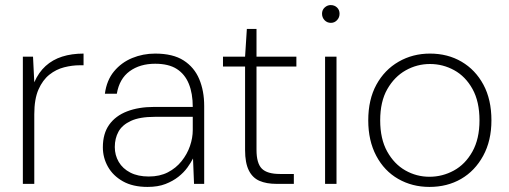

<svg xmlns="http://www.w3.org/2000/svg" viewBox="-20 -724 2003 756"><path d="M70 0V-501H110L115 -400Q132 -439 159.5 -464Q187 -489 224.5 -501Q262 -513 309 -513V-467H294Q264 -467 232.5 -459Q201 -451 174.5 -430Q148 -409 131.5 -371.5Q115 -334 115 -274V0Z M561 12Q503 12 464 -10Q425 -32 405 -67.5Q385 -103 385 -144Q385 -198 410 -233Q435 -268 480.5 -285.5Q526 -303 587 -303H739Q739 -356 723.5 -394Q708 -432 676 -452.5Q644 -473 591 -473Q531 -473 490.5 -443.5Q450 -414 440 -355H393Q400 -408 429 -443Q458 -478 500.5 -495.5Q543 -513 591 -513Q661 -513 703 -486Q745 -459 764.5 -412.5Q784 -366 784 -307V0H744L740 -100Q732 -84 718 -64.5Q704 -45 682.5 -28Q661 -11 631.5 0.5Q602 12 561 12ZM566 -29Q609 -29 641 -45.5Q673 -62 695 -89.5Q717 -117 728 -149Q739 -181 739 -212V-264H590Q530 -264 495.5 -248Q461 -232 446.5 -205.5Q432 -179 432 -145Q432 -113 447.5 -86.5Q463 -60 493 -44.5Q523 -29 566 -29Z M1069 0Q1029 0 1001.5 -12Q974 -24 959.5 -53.5Q945 -83 945 -133V-462H858V-501H945L952 -610H990V-501H1147V-462H990V-134Q990 -81 1011 -60Q1032 -39 1082 -39H1137V0Z M1260 0V-501H1305V0ZM1283 -634Q1268 -634 1258 -644.5Q1248 -655 1248 -670Q1248 -685 1258.5 -694.5Q1269 -704 1282 -704Q1297 -704 1307 -694.5Q1317 -685 1317 -670Q1317 -655 1307 -644.5Q1297 -634 1283 -634Z M1671 12Q1603 12 1548 -19.5Q1493 -51 1461.5 -110.5Q1430 -170 1430 -250Q1430 -332 1462 -390.5Q1494 -449 1549.5 -481Q1605 -513 1673 -513Q1743 -513 1797.5 -481Q1852 -449 1883.5 -390.5Q1915 -332 1915 -250Q1915 -170 1882.5 -110.5Q1850 -51 1795.5 -19.5Q1741 12 1671 12ZM1671 -28Q1722 -28 1767 -52.5Q1812 -77 1840 -127Q1868 -177 1868 -250Q1868 -324 1840.5 -373.5Q1813 -423 1768.5 -447.5Q1724 -472 1673 -472Q1622 -472 1577.5 -447Q1533 -422 1505 -373Q1477 -324 1477 -250Q1477 -177 1504.5 -127.5Q1532 -78 1576 -53Q1620 -28 1671 -28Z"/></svg>

Font: DM Sans 18pt ExtraLight
Style: Regular
Weight: 250
Designer: Colophon Foundry, Jonny Pinhorn
Foundry: Colophon Foundry
Version: Version 4.004;gftools[0.9.30]